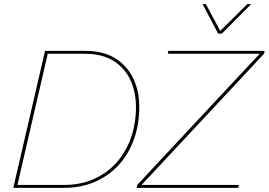

<svg xmlns="http://www.w3.org/2000/svg" viewBox="-20 -905 1295 925"><path d="M44 0 197 -660H391Q476 -660 533.5 -625Q591 -590 621 -529Q651 -468 651 -390Q651 -307 626 -236Q601 -165 553.5 -112Q506 -59 438.5 -29.5Q371 0 287 0ZM64 -14H288Q368 -14 432 -42.5Q496 -71 541.5 -122Q587 -173 611 -241.5Q635 -310 635 -389Q635 -463 607.5 -521Q580 -579 525.5 -612.5Q471 -646 388 -646H210ZM638 0 641 -14 1231 -646H788L791 -660H1255L1252 -646L662 -14H1131L1127 0ZM1031 -743 956 -885H972L1041 -756L1171 -885H1190L1049 -743Z"/></svg>

Font: Work Sans Thin
Style: Italic
Weight: 250
Italic angle: -13°
Designer: Wei Huang
Foundry: Wei Huang
Version: Version 2.012